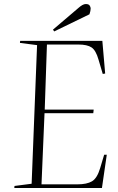

<svg xmlns="http://www.w3.org/2000/svg" viewBox="-20 -933 587 953"><path d="M164 -709 79 -720 80 -730H488L502 -568L490 -566L469 -637Q456 -683 434.5 -697.5Q413 -712 369 -712H213L202 -389H445L443 -371H201L186 -18H364Q411 -18 436.5 -33Q462 -48 477 -98L497 -165H510L486 0H51L52 -10L137 -21ZM371 -895Q380 -903 389 -908Q398 -913 406 -913Q420 -913 425 -905.5Q430 -898 430 -891Q430 -886 428.5 -878Q427 -870 424 -862L249 -777L243 -786Z"/></svg>

Font: Display Extralight
Style: Italic
Weight: 200
Italic angle: -2°
Designer: Latin by Veronika Burian and Jose Scaglione. Greek by Irene Vlachou. Cyrillic by Vera Evstafieva
Foundry: TypeTogether
Version: Version 3.002